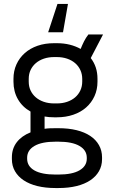

<svg xmlns="http://www.w3.org/2000/svg" viewBox="-20 -744 570 969"><path d="M323 -724H270L223 -581H298ZM48 -332Q48 -282 70.5 -243Q93 -204 134 -181V-76Q89 -58 64.5 -26Q40 6 40 50V59Q40 93 55.5 120Q71 147 99.5 166Q128 185 168.5 195Q209 205 260 205H275Q326 205 366.5 195Q407 185 435.5 166Q464 147 479.5 120Q495 93 495 59V50Q495 16 479.5 -11.5Q464 -39 435.5 -58Q407 -77 366.5 -87Q326 -97 275 -97H260Q245 -97 231.5 -96.5Q218 -96 205 -94V-156Q216 -154 228 -153Q240 -152 253 -152H267Q312 -152 350 -165Q388 -178 415 -202Q442 -226 457 -259Q472 -292 472 -332V-346Q472 -377 463.5 -403Q455 -429 438 -451L500 -570H426Q413 -553 404 -535Q395 -517 387 -497Q362 -511 332 -518.5Q302 -526 267 -526H253Q207 -526 169.5 -513Q132 -500 105 -476Q78 -452 63 -419Q48 -386 48 -346ZM125 -346Q125 -371 134.5 -391Q144 -411 161 -425.5Q178 -440 201.5 -448Q225 -456 254 -456H266Q295 -456 318.5 -448Q342 -440 359 -425.5Q376 -411 385.5 -390.5Q395 -370 395 -346V-332Q395 -308 385.5 -287.5Q376 -267 359 -252.5Q342 -238 318.5 -230Q295 -222 266 -222H254Q225 -222 201.5 -230Q178 -238 161 -252.5Q144 -267 134.5 -287Q125 -307 125 -332ZM117 52Q117 14 154 -7.5Q191 -29 261 -29H274Q344 -29 381 -7.5Q418 14 418 52V57Q418 94 381.5 115.5Q345 137 274 137H261Q190 137 153.5 116Q117 95 117 57Z"/></svg>

Font: Fixel Variable
Style: Regular
Weight: 100
Width: 3
Designer: AlfaBravo + MacPaw
Foundry: Kyrylo Tkachov, Marchela Mozhyna, Serhii Makarenko, Maria Weinstein, Zakhar Kryvoshyya
Version: Version 1.211